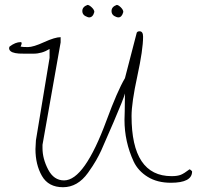

<svg xmlns="http://www.w3.org/2000/svg" viewBox="-20 -785 816 796"><path d="M185.5 -582Q154.3 -562.5 119.1 -562.5Q95.7 -562.5 81.1 -562.5Q66.4 -562.5 58.1 -563Q49.8 -563.5 43.5 -564.9Q37.1 -566.4 31.2 -568.4Q17.6 -574.2 17.6 -585.9L19.5 -591.8Q43.9 -610.4 65.4 -610.4Q74.2 -610.4 65.4 -591.8Q73.2 -589.8 95.7 -589.8Q118.2 -589.8 163.1 -610.4Q208 -630.9 231.4 -630.9V-609.4L156.2 -184.6V-170.9Q156.2 -127 179.7 -82Q203.1 -37.1 245.6 -37.1Q288.1 -37.1 332 -99.6Q376 -162.1 421.4 -285.2Q466.8 -408.2 498 -460.9L545.9 -645.5Q546.9 -655.3 558.6 -655.3Q573.2 -655.3 573.2 -632.8Q573.2 -579.1 549.3 -469.2Q525.4 -359.4 525.4 -303.7Q525.4 -54.7 691.4 -54.7Q715.8 -54.7 730 -60.5Q744.1 -66.4 765.6 -83Q767.6 -83 772 -79.1Q776.4 -75.2 776.4 -74.2Q776.4 -27.3 688.5 -27.3Q631.8 -27.3 592.3 -51.8Q552.7 -76.2 534.2 -115.2Q496.1 -197.3 496.1 -288.1Q496.1 -295.9 497.1 -324.2Q498 -352.5 498 -397.5Q493.2 -377 450.7 -278.3Q408.2 -179.7 399.4 -160.6Q390.6 -141.6 378.4 -120.1Q366.2 -98.6 344.7 -68.4Q301.8 -8.8 241.2 -8.8Q180.7 -8.8 153.8 -55.7Q127 -102.5 127 -167L128.9 -203.1L185.5 -544.9ZM342.8 -764.6Q349.6 -764.6 360.4 -754.4Q371.1 -744.1 371.1 -735.4Q365.2 -712.9 349.6 -712.9Q345.7 -712.9 341.8 -714.8Q321.3 -721.7 321.3 -739.3Q321.3 -756.8 342.8 -764.6ZM463.9 -764.6Q470.7 -764.6 481 -754.4Q491.2 -744.1 491.2 -735.4Q485.4 -712.9 470.7 -712.9Q466.8 -712.9 461.9 -714.8Q442.4 -721.7 442.4 -739.3Q442.4 -756.8 463.9 -764.6Z"/></svg>

Font: Dawning of a New Day
Style: Regular
Weight: 400
Designer: Kimberly Geswein
Foundry: Kimberly Geswein
Version: Version 1.002 2010